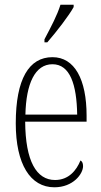

<svg xmlns="http://www.w3.org/2000/svg" viewBox="-20 -786 430 816"><path d="M169 -619V-606H181C221 -652 274 -721 293 -756V-766H237C223 -721 199 -676 169 -619ZM211 10C291 10 333 -47 333 -80C333 -94 328 -101 322 -104C305 -62 272 -21 214 -21C135 -21 88 -101 87 -269H348V-294C348 -449 297 -543 203 -543C103 -543 47 -450 47 -262C47 -88 109 10 211 10ZM308 -299H88C91 -431 129 -513 203 -513C278 -513 306 -426 308 -299Z"/></svg>

Font: Noto Serif Lao ExtraCondensed ExtraLight
Style: Regular
Weight: 200
Width: 2
Designer: Monotype Design Team
Foundry: Monotype Imaging Inc.
Version: Version 2.003